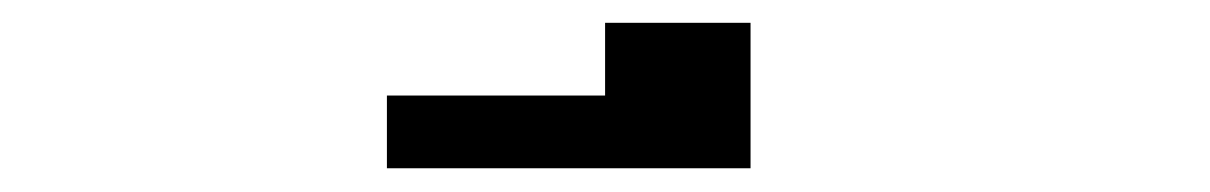

<svg xmlns="http://www.w3.org/2000/svg" viewBox="-20 -879 1040 165"><path d="M312.5 -734.4V-796.9H500V-859.4H625V-734.4Z"/></svg>

Font: KH Dot Dougenzaka 16
Style: Regular
Weight: 400
Designer: Original version for X68000 by Keitarou Hiraki (http://hp.vector.co.jp/authors/VA000874/) / TrueType conversion by Homem
Version: Version 1.00.20150527